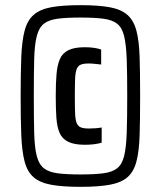

<svg xmlns="http://www.w3.org/2000/svg" viewBox="-20 -716 624 744"><path d="M292 8Q222 8 178.5 0Q135 -8 110.5 -29Q86 -50 75.5 -89.5Q65 -129 62.5 -191.5Q60 -254 60 -344Q60 -433 62.5 -495.5Q65 -558 75.5 -597.5Q86 -637 110.5 -658.5Q135 -680 178.5 -688Q222 -696 292 -696Q361 -696 405 -688Q449 -680 473.5 -658.5Q498 -637 508.5 -597.5Q519 -558 521 -496Q523 -434 523 -344Q523 -254 521 -191.5Q519 -129 508.5 -89.5Q498 -50 473.5 -29Q449 -8 405 0Q361 8 292 8ZM309 -155Q268 -155 244.5 -166.5Q221 -178 211 -201Q201 -224 198.5 -259.5Q196 -295 196 -343Q196 -393 199 -428.5Q202 -464 212 -487Q222 -510 245 -521.5Q268 -533 309 -533Q328 -533 345 -530.5Q362 -528 372 -524V-466Q360 -467 348 -468.5Q336 -470 324 -470Q304 -470 293 -465.5Q282 -461 277 -448Q272 -435 271 -410Q270 -385 270 -343Q270 -301 271 -276.5Q272 -252 277 -239.5Q282 -227 293 -222.5Q304 -218 324 -218Q338 -218 350.5 -219Q363 -220 374 -222V-163Q360 -159 343.5 -157Q327 -155 309 -155ZM292 -40Q346 -40 380.5 -44.5Q415 -49 434 -64Q453 -79 461 -111.5Q469 -144 471 -200.5Q473 -257 473 -344Q473 -431 471 -487Q469 -543 461 -576Q453 -609 434 -624Q415 -639 380.5 -643.5Q346 -648 292 -648Q238 -648 203.5 -643.5Q169 -639 150 -624Q131 -609 122.5 -576Q114 -543 112.5 -487Q111 -431 111 -344Q111 -257 112.5 -200.5Q114 -144 122.5 -111.5Q131 -79 150 -64Q169 -49 203.5 -44.5Q238 -40 292 -40Z"/></svg>

Font: Saira Condensed
Style: Bold
Weight: 700
Width: 3
Designer: Hector Gatti with collaboration of the Omnibus-Type team
Foundry: Omnibus-Type
Version: Version 1.101